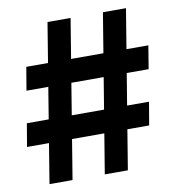

<svg xmlns="http://www.w3.org/2000/svg" viewBox="-82 -801 796 873"><g transform="rotate(-10 316.5 -364.0)"><path d="M331.5 0 451.2 -727.5H557.6L438 0ZM4.9 -184.1 22.9 -290.5H586.9L568.8 -184.1ZM76.2 0 195.3 -727.5H301.8L182.6 0ZM46.9 -436.5 64.9 -543.5H628.4L610.8 -436.5Z"/></g></svg>

Font: Inter Cardless Tabular Bold
Style: Bold
Weight: 700
Designer: Rasmus Andersson
Foundry: rsms
Version: Version 4.000;git-4fc901f